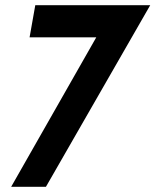

<svg xmlns="http://www.w3.org/2000/svg" viewBox="-20 -720 599 740"><path d="M559 -700 157 0H23L351 -576H94L116 -700Z"/></svg>

Font: Cabin
Style: Bold Italic
Weight: 700
Designer: Pablo Impallari
Foundry: Pablo Impallari. www.impallari.com Igino Marini. www.ikern.com
Version: Version 1.005